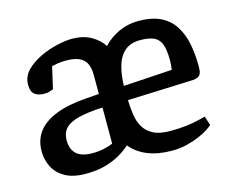

<svg xmlns="http://www.w3.org/2000/svg" viewBox="-79 -618 898 739"><g transform="rotate(-15 370.5 -248.0)"><path d="M179 10Q128 10 96.5 -8Q65 -26 50.5 -55Q36 -84 36 -117Q36 -163 60.5 -195Q85 -227 133.5 -246Q182 -265 254 -270L306 -274V-350Q306 -378 297 -396Q288 -414 268 -422.5Q248 -431 216 -431Q198 -431 183 -428.5Q168 -426 160 -424L140 -337Q136 -335 126 -332Q116 -329 103 -329Q81 -329 66.5 -339.5Q52 -350 52 -378Q52 -411 75 -434.5Q98 -458 131.5 -474Q165 -490 200.5 -498Q236 -506 260 -506Q304 -506 335.5 -488.5Q367 -471 384 -444Q411 -473 447.5 -489.5Q484 -506 525 -506Q579 -506 614 -488.5Q649 -471 669 -439Q689 -407 697 -365.5Q705 -324 705 -275Q705 -258 701 -249Q697 -240 689 -236.5Q681 -233 670 -232L408 -222Q409 -192 413 -163.5Q417 -135 430 -113Q443 -91 468 -78Q493 -65 535 -65Q571 -65 599.5 -68.5Q628 -72 648 -77Q668 -82 677 -84L689 -48Q683 -42 668.5 -32.5Q654 -23 632 -13.5Q610 -4 582.5 3Q555 10 523 10Q467 10 426 -6.5Q385 -23 359 -55Q343 -40 318 -25Q293 -10 259 0Q225 10 179 10ZM223 -60Q249 -60 271 -65Q293 -70 306 -76V-220Q245 -217 208.5 -207.5Q172 -198 156 -180Q140 -162 140 -134Q140 -60 223 -60ZM407 -279 601 -291Q604 -309 604 -329Q604 -370 595.5 -392.5Q587 -415 567 -424Q547 -433 513 -433Q473 -433 450 -412Q427 -391 417.5 -356Q408 -321 407 -279Z"/></g></svg>

Font: Faustina Medium
Style: Regular
Weight: 500
Designer: Alfonso Garcia
Foundry: http://www.omnibus-type.com
Version: Version 1.200